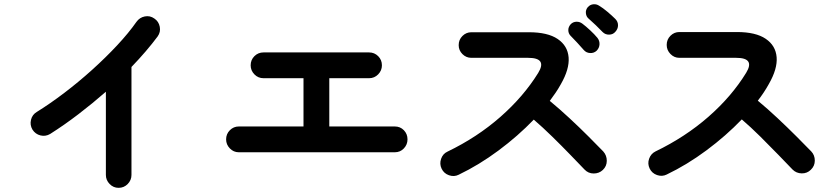

<svg xmlns="http://www.w3.org/2000/svg" viewBox="-20 -859 4040 923"><path d="M550 44Q525 44 507 25.5Q489 7 489 -18V-418Q425 -362 357 -310Q289 -258 221 -215Q199 -202 174.5 -208Q150 -214 136 -236Q123 -258 129 -283Q135 -308 157 -321Q220 -360 288.5 -412Q357 -464 422.5 -523Q488 -582 543.5 -641.5Q599 -701 636 -754Q651 -775 676 -780Q701 -785 722 -770Q743 -756 748 -730.5Q753 -705 738 -684Q686 -614 612 -537V-18Q612 7 594 25.5Q576 44 550 44Z M1128 -127Q1103 -127 1085 -145.5Q1067 -164 1067 -189Q1067 -215 1085 -233Q1103 -251 1128 -251H1439V-483H1247Q1221 -483 1203 -501.5Q1185 -520 1185 -545Q1185 -571 1203 -589Q1221 -607 1247 -607H1754Q1780 -607 1798 -589Q1816 -571 1816 -545Q1816 -520 1798 -501.5Q1780 -483 1754 -483H1563V-251H1878Q1904 -251 1921.5 -233Q1939 -215 1939 -189Q1939 -164 1921.5 -145.5Q1904 -127 1878 -127Z M2185 -19Q2163 -8 2138.5 -16.5Q2114 -25 2103 -48Q2092 -71 2100.5 -95.5Q2109 -120 2131 -130Q2274 -199 2385.5 -297Q2497 -395 2567 -508Q2612 -581 2519 -581H2246Q2221 -581 2203 -599Q2185 -617 2185 -642Q2185 -668 2203 -686Q2221 -704 2246 -704H2523Q2613 -704 2661 -671.5Q2709 -639 2713.5 -583Q2718 -527 2676 -454Q2665 -434 2651.5 -414Q2638 -394 2623 -374Q2669 -336 2717.5 -291Q2766 -246 2808.5 -203.5Q2851 -161 2880 -131Q2897 -112 2897 -86Q2897 -60 2878 -42Q2860 -25 2834 -25Q2808 -25 2790 -44Q2763 -72 2722 -114.5Q2681 -157 2635 -202Q2589 -247 2546 -284Q2470 -205 2376.5 -135.5Q2283 -66 2185 -19ZM2848 -615Q2835 -603 2816.5 -604Q2798 -605 2786 -619Q2774 -633 2755.5 -653Q2737 -673 2722 -688Q2712 -699 2712 -714.5Q2712 -730 2724 -743Q2735 -754 2751 -754.5Q2767 -755 2780 -745Q2796 -733 2817 -713.5Q2838 -694 2852 -677Q2863 -663 2862 -645.5Q2861 -628 2848 -615ZM2877 -705Q2864 -719 2844.5 -737.5Q2825 -756 2808 -771Q2798 -780 2796.5 -796Q2795 -812 2806 -825Q2817 -837 2832.5 -838.5Q2848 -840 2861 -831Q2878 -821 2900 -802.5Q2922 -784 2938 -768Q2951 -755 2951 -737.5Q2951 -720 2938 -706Q2927 -693 2908.5 -692.5Q2890 -692 2877 -705Z M3185 -20Q3163 -9 3138.5 -17.5Q3114 -26 3103 -49Q3092 -72 3100.5 -96Q3109 -120 3131 -131Q3274 -200 3385.5 -297.5Q3497 -395 3567 -509Q3611 -581 3519 -581H3246Q3221 -581 3203 -599.5Q3185 -618 3185 -643Q3185 -669 3203 -687Q3221 -705 3246 -705H3523Q3613 -705 3661 -672.5Q3709 -640 3713.5 -584Q3718 -528 3676 -455Q3654 -415 3623 -375Q3669 -337 3717.5 -291.5Q3766 -246 3808.5 -203.5Q3851 -161 3880 -131Q3897 -113 3897 -87Q3897 -61 3878 -43Q3860 -25 3834 -25.5Q3808 -26 3790 -44Q3763 -72 3722 -114.5Q3681 -157 3635 -202.5Q3589 -248 3546 -285Q3470 -206 3376.5 -136.5Q3283 -67 3185 -20Z"/></svg>

Font: Zen Maru Gothic
Style: Bold
Weight: 700
Designer: Yoshimichi Ohira
Foundry: Positype
Version: Version 1.001